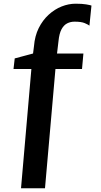

<svg xmlns="http://www.w3.org/2000/svg" viewBox="-20 -843 544 1037"><path d="M93.5 174 149.5 -470.5H53L59.5 -527.5L158.5 -554L163.5 -593.5Q168 -649 189.2 -691.5Q210.5 -734 242.8 -763.5Q275 -793 312.8 -808Q350.5 -823 388.5 -823Q425.5 -823 446.2 -819.2Q467 -815.5 474 -813L463 -704.5Q456.5 -710 437.8 -718Q419 -726 382.5 -726Q361 -726 342.8 -716.8Q324.5 -707.5 312.2 -684.8Q300 -662 296 -621.5L288 -554H430.5L423 -470.5H279.5L223 174Z"/></svg>

Font: Merriweather 20pt
Style: Bold
Weight: 700
Version: Version 2.100